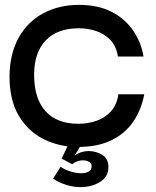

<svg xmlns="http://www.w3.org/2000/svg" viewBox="-20 -593 642 788"><path d="M301 10Q222 10 158 -22.5Q94 -55 56.5 -119Q19 -183 19 -279Q20 -373 57 -439Q94 -505 158.5 -539Q223 -573 304 -573Q382 -573 437 -545Q492 -517 525.5 -469Q559 -421 569 -361H464Q457 -405 431.5 -430.5Q406 -456 372 -466.5Q338 -477 304 -477Q215 -477 167.5 -427Q120 -377 120 -286Q120 -189 166.5 -137Q213 -85 302 -85Q339 -85 374 -96.5Q409 -108 434 -134.5Q459 -161 466 -206H572Q561 -145 528 -95.5Q495 -46 438.5 -18Q382 10 301 10ZM198 140 229 91Q240 101 265.5 109.5Q291 118 313 118Q331 118 343.5 111.5Q356 105 356 89Q356 77 345 71Q334 65 320 65Q309 65 297.5 69Q286 73 276 81L233 58L276 -33L323 -15L286 46Q297 37 312.5 32Q328 27 345 27Q374 27 399.5 42.5Q425 58 425 93Q425 132 391 153.5Q357 175 310 175Q282 175 252.5 166Q223 157 198 140Z"/></svg>

Font: Darker Grotesque Light
Style: Bold
Weight: 700
Version: Version 1.000;gftools[0.9.28]